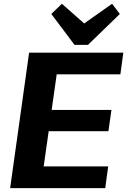

<svg xmlns="http://www.w3.org/2000/svg" viewBox="-20 -972 657 992"><path d="M170.4 -112.2H539L523.7 0H32.4L130.4 -700H617.2L602 -587.8H237.9L285.2 -674.6L238.7 -345.9L211.8 -403.9H555.8L540.1 -294.1H196L239.8 -352.1L193.3 -25.4ZM599.1 -899.8 434.7 -740.3H365L245.1 -899.8L299.8 -952.5L454.1 -816.2H365.8L559.1 -952.5Z"/></svg>

Font: Pathway Extreme 8pt Thin
Style: Italic
Weight: 100
Italic angle: -8°
Designer: Eduardo Rodriguez Tunni
Foundry: Eduardo Rodriguez Tunni
Version: Version 1.000